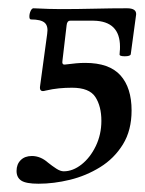

<svg xmlns="http://www.w3.org/2000/svg" viewBox="-20 -438 350 464"><path d="M73 6Q43 6 31.5 -1.5Q20 -9 20 -25Q20 -41 30 -51Q40 -61 57 -61Q78 -61 96 -45Q106 -37 116 -30.5Q126 -24 134 -24Q156 -24 177 -40.5Q198 -57 211.5 -85Q225 -113 225 -146Q225 -181 210.5 -203.5Q196 -226 154 -226Q138 -226 122.5 -224.5Q107 -223 90 -219Q74 -214 77 -231L94 -356Q97 -375 88 -383Q79 -391 55 -391Q51 -391 51 -398Q51 -405 54 -411.5Q57 -418 61 -418Q82 -417 97.5 -416.5Q113 -416 127 -416Q166 -416 207.5 -417Q249 -418 287 -418Q310 -418 309 -403L296 -307Q295 -302 281.5 -302Q268 -302 269 -307Q269 -312 269.5 -314.5Q270 -317 270 -325Q270 -387 206 -388H150Q142 -388 141 -377L131 -292Q129 -281 137 -282Q153 -284 164 -285Q175 -286 186 -286Q244 -286 271 -256Q298 -226 298 -171Q298 -123 277 -89Q256 -55 222 -34Q188 -13 149 -3.5Q110 6 73 6Z"/></svg>

Font: Junicode Two Beta Condensed Medium
Style: Italic
Weight: 500
Width: 3
Italic angle: -9°
Version: Version 1.053; ttfautohint (v1.8.4)